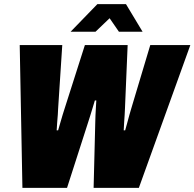

<svg xmlns="http://www.w3.org/2000/svg" viewBox="-20 -905 937 925"><path d="M88 0 75 -688H280L260 -381Q260 -370 258.5 -352.5Q257 -335 255.5 -315Q254 -295 253 -277H260Q265 -295 271 -315Q277 -335 282 -352.5Q287 -370 291 -381L389 -688H595L582 -381Q582 -369 580.5 -351Q579 -333 578 -313.5Q577 -294 576 -277H583Q588 -294 593 -313Q598 -332 603 -350Q608 -368 612 -381L704 -688H897L649 0H431L439 -317Q439 -331 440 -349.5Q441 -368 442 -387Q443 -406 444 -421H437Q432 -404 426 -384.5Q420 -365 414.5 -347Q409 -329 405 -317L303 0ZM320 -752 449 -885H587L667 -752H553L491 -842H534L440 -752Z"/></svg>

Font: Archivo Condensed Black
Style: Italic
Weight: 900
Width: 3
Italic angle: -10°
Designer: Hector Gatti
Foundry: Omnibus-Type
Version: Version 2.001